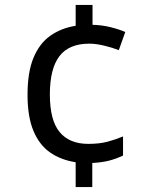

<svg xmlns="http://www.w3.org/2000/svg" viewBox="-20 -744 612 774"><path d="M353 -644Q391 -643 425.5 -634.5Q460 -626 485 -615L459 -542Q433 -552 400 -560Q367 -568 340 -568Q258 -568 219.5 -517.5Q181 -467 181 -363Q181 -259 220.5 -211.5Q260 -164 336 -164Q380 -164 412.5 -172.5Q445 -181 476 -194V-117Q449 -104 420 -96.5Q391 -89 352 -87V10H285V-90Q226 -99 182.5 -129Q139 -159 115 -216Q91 -273 91 -362Q91 -453 115 -511Q139 -569 183 -600Q227 -631 285 -640V-724H353Z"/></svg>

Font: Noto Sans Buhid
Style: Regular
Weight: 400
Designer: Monotype Design Team
Foundry: Monotype Imaging Inc.
Version: Version 2.001